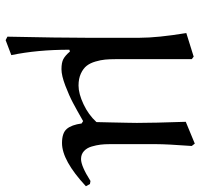

<svg xmlns="http://www.w3.org/2000/svg" viewBox="-35 -471 705 675"><g transform="rotate(90 317.5 -133.5)"><path d="M484.9 -465.8 493.2 -455.1Q486.8 -366.2 486.8 -332V-165Q486.8 -148.9 488.5 -134.5Q490.2 -120.1 495.1 -103.3Q500 -86.4 511.2 -76.2Q522.5 -65.9 539.1 -65.9Q564 -65.9 616.2 -99.1L627 -97.2L634.8 -83Q544.4 1 482.9 1Q447.3 1 433.1 -15.9Q418.9 -32.7 414.1 -67.9L405.8 -73.2Q365.7 -50.3 341.3 -37.4Q316.9 -24.4 281.2 -10.7Q245.6 2.9 223.1 2.9Q200.2 2.9 187.7 -3.7Q175.3 -10.3 161.1 -26.9L154.8 -24.9Q154.8 88.4 173.8 179.2L121.1 199.2L108.9 192.9Q112.8 9.3 112.8 -83V-272Q112.8 -334.5 96.2 -436L179.2 -461.9L188 -455.1V-186Q188 -166 189.5 -150.6Q190.9 -135.3 196.3 -116.7Q201.7 -98.1 211.2 -85.9Q220.7 -73.7 238.5 -65.4Q256.3 -57.1 280.8 -57.1Q309.1 -57.1 346.2 -74.5Q383.3 -91.8 409.2 -120.1Q409.7 -136.7 410.4 -171.1Q411.1 -205.6 411.6 -229.2Q412.1 -252.9 412.1 -262.2Q412.1 -319.8 408.2 -434.1Z"/></g></svg>

Font: Aref Ruqaa
Style: Regular
Weight: 400
Designer: Abdoulla Aref
Version: Version 0.7